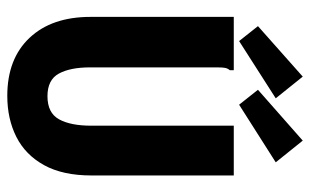

<svg xmlns="http://www.w3.org/2000/svg" viewBox="-186 -672 871 540"><g transform="rotate(90 250.0 -401.5)"><path d="M249 14Q145 14 86 -48.5Q27 -111 27 -220V-623H177V-612Q172 -606 170.5 -599Q169 -592 169 -575V-219Q169 -163 186.5 -131Q204 -99 250 -99Q297 -99 315 -131.5Q333 -164 333 -222V-623H473V-223Q473 -142 444 -89.5Q415 -37 364.5 -11.5Q314 14 249 14ZM274 -638 232 -691 375 -817 436 -741ZM95 -638 53 -691 195 -817 256 -741Z"/></g></svg>

Font: Inconsolata Black
Style: Regular
Weight: 900
Monospace: yes
Designer: Raph Levien, Cyreal, Brenton Simpson
Foundry: Raph Levien, Cyreal, Google
Version: Version 3.001; ttfautohint (v1.8.2.53-6de2)